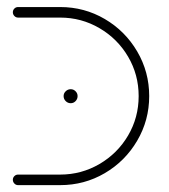

<svg xmlns="http://www.w3.org/2000/svg" viewBox="-20 -539 491 559"><path d="M17.4 -15.6Q17.4 -21.9 21.9 -26.3Q26.3 -30.7 32.6 -30.7H155.2Q217 -30.7 269.6 -61.5Q322.2 -92.2 353 -144.6Q383.7 -197 383.7 -259.3Q383.7 -321.5 353 -373.9Q322.2 -426.3 269.6 -457Q217 -487.8 155.2 -487.8H32.6Q26.3 -487.8 21.9 -492.4Q17.4 -497 17.4 -503.3Q17.4 -509.6 21.9 -514.1Q26.3 -518.5 32.6 -518.5H155.2Q225.6 -518.5 285 -483.7Q344.4 -448.9 379.4 -389.3Q414.4 -329.6 414.4 -259.3Q414.4 -188.9 379.4 -129.3Q344.4 -69.6 285 -34.8Q225.6 0 155.2 0H32.6Q26.3 0 21.9 -4.6Q17.4 -9.3 17.4 -15.6ZM165.2 -259.3Q165.2 -267.4 171.3 -273.3Q177.4 -279.3 185.9 -279.3Q194.1 -279.3 200 -273.3Q205.9 -267.4 205.9 -259.3Q205.9 -250.7 200 -244.6Q194.1 -238.5 185.9 -238.5Q177.4 -238.5 171.3 -244.6Q165.2 -250.7 165.2 -259.3Z"/></svg>

Font: 26F Galaxy Hebrew Ultra Light
Style: Regular
Weight: 200
Designer: C₂₉H₂₅N₃O₅
Version: Version 1.000